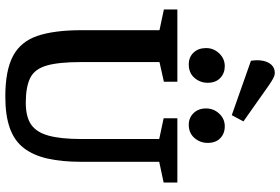

<svg xmlns="http://www.w3.org/2000/svg" viewBox="-190 -874 1080 741"><g transform="rotate(90 350.5 -504.0)"><path d="M353 16Q253 16 197 -13.5Q141 -43 119 -108Q97 -173 97 -278V-579L17 -596V-648H296V-596L220 -579V-278Q220 -190 233.5 -143.5Q247 -97 281.5 -80Q316 -63 377 -63Q431 -63 461 -83.5Q491 -104 504 -151Q517 -198 517 -278V-578L437 -595V-648H685V-595L605 -578V-278Q605 -202 592.5 -147Q580 -92 552 -55.5Q524 -19 475 -1.5Q426 16 353 16ZM462 -692Q435 -692 417 -710.5Q399 -729 399 -759Q399 -788 419 -809.5Q439 -831 468 -831Q496 -831 514 -813.5Q532 -796 532 -765Q532 -736 513 -714Q494 -692 462 -692ZM229 -692Q201 -692 183.5 -710.5Q166 -729 166 -759Q166 -788 186.5 -809.5Q207 -831 236 -831Q263 -831 281.5 -813.5Q300 -796 300 -765Q300 -736 281 -714Q262 -692 229 -692ZM425 -858 215 -932Q211 -957 215 -978Q219 -999 231 -1011.5Q243 -1024 262 -1024Q272 -1024 284.5 -1017Q297 -1010 310 -1001L449 -903Z"/></g></svg>

Font: Faustina Light SemiBold
Style: Regular
Weight: 600
Version: Version 1.200